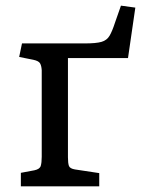

<svg xmlns="http://www.w3.org/2000/svg" viewBox="-20 -661 500 681"><path d="M54 0V-48L102 -57Q121 -61 124.5 -72.5Q128 -84 128 -105V-412Q127 -428 122 -436.5Q117 -445 98 -449L48 -459L58 -507H281Q321 -507 340 -512.5Q359 -518 368.5 -534Q378 -550 388 -581L409 -641L460 -634L434 -455H221V-103Q221 -82 224.5 -72.5Q228 -63 246 -60L332 -47V0Z"/></svg>

Font: Text Regular
Style: Regular
Weight: 400
Designer: Latin by Veronika Burian and Jose Scaglione. Greek by Irene Vlachou. Cyrillic by Vera Evstafieva.
Foundry: TypeTogether
Version: Version 3.002